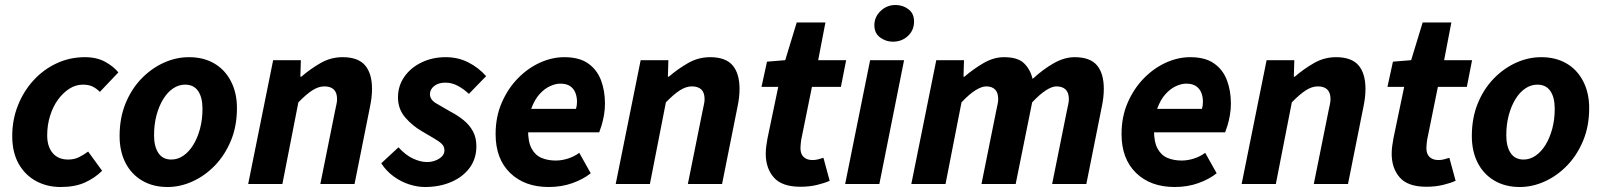

<svg xmlns="http://www.w3.org/2000/svg" viewBox="-20 -737 6416 769"><path d="M223 12Q168 12 124 -12Q80 -36 54.5 -81.5Q29 -127 29 -192Q29 -257 51.5 -314Q74 -371 113.5 -414.5Q153 -458 206 -483Q259 -508 320 -508Q368 -508 402 -489Q436 -470 454 -447L380 -369Q366 -383 350.5 -390.5Q335 -398 312 -398Q283 -398 257.5 -381.5Q232 -365 212 -337.5Q192 -310 180.5 -273Q169 -236 169 -195Q169 -150 191 -124Q213 -98 253 -98Q278 -98 297.5 -108Q317 -118 333 -130L389 -53Q360 -24 320 -6Q280 12 223 12Z M651 12Q593 12 549.5 -13.5Q506 -39 482.5 -85Q459 -131 459 -192Q459 -264 482.5 -322Q506 -380 546 -421.5Q586 -463 635.5 -485.5Q685 -508 737 -508Q795 -508 838 -483Q881 -458 905 -411.5Q929 -365 929 -304Q929 -232 905 -174Q881 -116 841 -74.5Q801 -33 751.5 -10.5Q702 12 651 12ZM666 -98Q692 -98 714.5 -113.5Q737 -129 754 -156.5Q771 -184 781 -221Q791 -258 791 -301Q791 -347 773.5 -372.5Q756 -398 721 -398Q696 -398 673.5 -383Q651 -368 634 -340.5Q617 -313 607 -276Q597 -239 597 -195Q597 -150 614.5 -124Q632 -98 666 -98Z M974 0 1074 -496H1185L1183 -430H1187Q1223 -461 1264 -484.5Q1305 -508 1352 -508Q1414 -508 1442 -475.5Q1470 -443 1470 -381Q1470 -364 1468 -346.5Q1466 -329 1462 -310L1400 0H1263L1322 -293Q1325 -308 1327.5 -319Q1330 -330 1330 -340Q1330 -366 1317 -378.5Q1304 -391 1279 -391Q1256 -391 1231.5 -375.5Q1207 -360 1175 -327L1111 0Z M1682 12Q1652 12 1619 1.5Q1586 -9 1556.5 -30.5Q1527 -52 1507 -83L1576 -147Q1604 -116 1634 -102Q1664 -88 1690 -88Q1709 -88 1725 -94.5Q1741 -101 1750.5 -111Q1760 -121 1760 -135Q1760 -150 1750 -160Q1740 -170 1720.5 -181.5Q1701 -193 1672 -210Q1633 -232 1603.5 -266Q1574 -300 1574 -347Q1574 -393 1599.5 -429.5Q1625 -466 1668.5 -487Q1712 -508 1765 -508Q1815 -508 1856 -487Q1897 -466 1927 -432L1858 -361Q1838 -380 1814 -393Q1790 -406 1764 -406Q1736 -406 1719 -392.5Q1702 -379 1702 -360Q1702 -337 1728 -322.5Q1754 -308 1784 -290Q1813 -275 1836.5 -256Q1860 -237 1874 -211.5Q1888 -186 1888 -151Q1888 -102 1861.5 -65.5Q1835 -29 1788 -8.5Q1741 12 1682 12Z M2178 12Q2081 12 2023 -44.5Q1965 -101 1965 -200Q1965 -269 1989.5 -325.5Q2014 -382 2054 -423Q2094 -464 2142.5 -486Q2191 -508 2240 -508Q2300 -508 2335.5 -483Q2371 -458 2387 -416Q2403 -374 2403 -322Q2403 -298 2399 -275.5Q2395 -253 2389.5 -235Q2384 -217 2380 -207H2067L2077 -301H2287Q2289 -308 2290 -314.5Q2291 -321 2291 -329Q2291 -349 2284.5 -365.5Q2278 -382 2263.5 -392Q2249 -402 2224 -402Q2205 -402 2183 -392Q2161 -382 2141 -360Q2121 -338 2108 -302Q2095 -266 2095 -215Q2095 -168 2109.5 -141.5Q2124 -115 2149 -104.5Q2174 -94 2206 -94Q2231 -94 2256.5 -102.5Q2282 -111 2300 -125L2346 -43Q2316 -19 2272.5 -3.5Q2229 12 2178 12Z M2446 0 2546 -496H2657L2655 -430H2659Q2695 -461 2736 -484.5Q2777 -508 2824 -508Q2886 -508 2914 -475.5Q2942 -443 2942 -381Q2942 -364 2940 -346.5Q2938 -329 2934 -310L2872 0H2735L2794 -293Q2797 -308 2799.5 -319Q2802 -330 2802 -340Q2802 -366 2789 -378.5Q2776 -391 2751 -391Q2728 -391 2703.5 -375.5Q2679 -360 2647 -327L2583 0Z M3186 11Q3112 11 3079.5 -26Q3047 -63 3047 -121Q3047 -136 3049 -151.5Q3051 -167 3054 -183L3097 -389H3030L3052 -490L3125 -496L3171 -647H3286L3257 -496H3369L3348 -389H3232L3189 -177Q3188 -168 3187 -160.5Q3186 -153 3186 -144Q3186 -120 3199 -108Q3212 -96 3234 -96Q3247 -96 3257.5 -99Q3268 -102 3278 -105L3303 -13Q3284 -4 3253 3.5Q3222 11 3186 11Z M3365 0 3465 -496H3601L3502 0ZM3556 -570Q3528 -570 3505 -587Q3482 -604 3482 -636Q3482 -669 3507 -693Q3532 -717 3567 -717Q3596 -717 3618.5 -700Q3641 -683 3641 -651Q3641 -616 3616.5 -593Q3592 -570 3556 -570Z M3630 0 3730 -496H3841L3839 -430H3843Q3879 -461 3919.5 -484.5Q3960 -508 4001 -508Q4056 -508 4081 -484Q4106 -460 4116 -421Q4157 -459 4200 -483.5Q4243 -508 4284 -508Q4346 -508 4373.5 -475.5Q4401 -443 4401 -381Q4401 -364 4399 -346.5Q4397 -329 4393 -310L4331 0H4194L4253 -293Q4256 -308 4258.5 -319Q4261 -330 4261 -340Q4261 -366 4248 -378.5Q4235 -391 4211 -391Q4194 -391 4169.5 -375.5Q4145 -360 4114 -327L4048 0H3911L3970 -293Q3973 -308 3975.5 -319Q3978 -330 3978 -340Q3978 -366 3965.5 -378.5Q3953 -391 3930 -391Q3912 -391 3887 -375.5Q3862 -360 3831 -327L3767 0Z M4685 12Q4588 12 4530 -44.5Q4472 -101 4472 -200Q4472 -269 4496.5 -325.5Q4521 -382 4561 -423Q4601 -464 4649.5 -486Q4698 -508 4747 -508Q4807 -508 4842.5 -483Q4878 -458 4894 -416Q4910 -374 4910 -322Q4910 -298 4906 -275.5Q4902 -253 4896.5 -235Q4891 -217 4887 -207H4574L4584 -301H4794Q4796 -308 4797 -314.5Q4798 -321 4798 -329Q4798 -349 4791.5 -365.5Q4785 -382 4770.5 -392Q4756 -402 4731 -402Q4712 -402 4690 -392Q4668 -382 4648 -360Q4628 -338 4615 -302Q4602 -266 4602 -215Q4602 -168 4616.5 -141.5Q4631 -115 4656 -104.5Q4681 -94 4713 -94Q4738 -94 4763.5 -102.5Q4789 -111 4807 -125L4853 -43Q4823 -19 4779.5 -3.5Q4736 12 4685 12Z M4953 0 5053 -496H5164L5162 -430H5166Q5202 -461 5243 -484.5Q5284 -508 5331 -508Q5393 -508 5421 -475.5Q5449 -443 5449 -381Q5449 -364 5447 -346.5Q5445 -329 5441 -310L5379 0H5242L5301 -293Q5304 -308 5306.5 -319Q5309 -330 5309 -340Q5309 -366 5296 -378.5Q5283 -391 5258 -391Q5235 -391 5210.5 -375.5Q5186 -360 5154 -327L5090 0Z M5693 11Q5619 11 5586.5 -26Q5554 -63 5554 -121Q5554 -136 5556 -151.5Q5558 -167 5561 -183L5604 -389H5537L5559 -490L5632 -496L5678 -647H5793L5764 -496H5876L5855 -389H5739L5696 -177Q5695 -168 5694 -160.5Q5693 -153 5693 -144Q5693 -120 5706 -108Q5719 -96 5741 -96Q5754 -96 5764.5 -99Q5775 -102 5785 -105L5810 -13Q5791 -4 5760 3.5Q5729 11 5693 11Z M6067 12Q6009 12 5965.5 -13.5Q5922 -39 5898.5 -85Q5875 -131 5875 -192Q5875 -264 5898.5 -322Q5922 -380 5962 -421.5Q6002 -463 6051.5 -485.5Q6101 -508 6153 -508Q6211 -508 6254 -483Q6297 -458 6321 -411.5Q6345 -365 6345 -304Q6345 -232 6321 -174Q6297 -116 6257 -74.5Q6217 -33 6167.5 -10.5Q6118 12 6067 12ZM6082 -98Q6108 -98 6130.5 -113.5Q6153 -129 6170 -156.5Q6187 -184 6197 -221Q6207 -258 6207 -301Q6207 -347 6189.5 -372.5Q6172 -398 6137 -398Q6112 -398 6089.5 -383Q6067 -368 6050 -340.5Q6033 -313 6023 -276Q6013 -239 6013 -195Q6013 -150 6030.5 -124Q6048 -98 6082 -98Z"/></svg>

Font: Source Sans 3 ExtraLight
Style: Bold Italic
Weight: 700
Italic angle: -11°
Version: Version 3.052;hotconv 1.1.0;makeotfexe 2.6.0